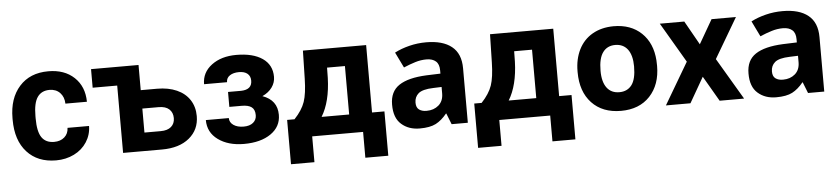

<svg xmlns="http://www.w3.org/2000/svg" viewBox="-42 -778 5118 1176"><g transform="rotate(-5 2516.5 -189.5)"><path d="M273.9 -104Q313 -104 337.4 -125.5Q361.8 -147 362.8 -182.6H495.1Q494.6 -128.9 465.8 -84.2Q437 -39.6 387 -14.9Q336.9 9.8 276.4 9.8Q163.1 9.8 97.7 -62.3Q32.2 -134.3 32.2 -261.2V-270.5Q32.2 -392.6 97.2 -465.3Q162.1 -538.1 275.4 -538.1Q374.5 -538.1 434.3 -481.7Q494.1 -425.3 495.1 -331.5H362.8Q361.8 -372.6 337.4 -398.2Q313 -423.8 272.9 -423.8Q223.6 -423.8 198.5 -387.9Q173.3 -352.1 173.3 -271.5V-256.8Q173.3 -175.3 198.2 -139.6Q223.1 -104 273.9 -104Z M829.6 -260.3V-112.8H929.7Q971.7 -112.8 994.1 -132.3Q1016.6 -151.9 1016.6 -185.5Q1016.6 -219.7 994.6 -240Q972.7 -260.3 929.7 -260.3ZM537.6 -528.3H829.6V-373.5H930.7Q999 -373.5 1050.8 -350.6Q1102.5 -327.6 1130.1 -284.9Q1157.7 -242.2 1157.7 -185.5Q1157.7 -102.1 1095.9 -51Q1034.2 0 927.7 0H688.5V-414.1H537.6Z M1508.8 -372.6Q1508.8 -400.4 1490.5 -415.8Q1472.2 -431.2 1438.5 -431.2Q1403.8 -431.2 1382.1 -416.7Q1360.4 -402.3 1360.4 -376H1219.2Q1219.2 -447.8 1278.8 -492.7Q1338.4 -537.6 1431.2 -537.6Q1533.2 -537.6 1591.6 -497.6Q1649.9 -457.5 1649.9 -383.8Q1649.9 -348.6 1628.7 -319.1Q1607.4 -289.6 1568.8 -272Q1659.2 -240.2 1659.2 -149.4Q1659.2 -76.7 1596.9 -33.4Q1534.7 9.8 1431.2 9.8Q1335 9.8 1272.9 -35.2Q1210.9 -80.1 1210.9 -156.2H1352.1Q1352.1 -129.4 1376 -112.8Q1399.9 -96.2 1438.5 -96.2Q1476.1 -96.2 1497.1 -113.8Q1518.1 -131.3 1518.1 -159.7Q1518.1 -194.3 1498 -209.2Q1478 -224.1 1438 -224.1H1361.3V-315.9H1442.9Q1508.8 -317.9 1508.8 -372.6Z M1918.9 -113.8H2088.4V-411.6H1978.5L1977.5 -348.1Q1973.1 -202.6 1918.9 -113.8ZM1752.4 -113.8Q1800.3 -164.6 1817.4 -214.4Q1834.5 -264.2 1836.4 -355.5L1840.3 -528.3H2229V-113.8H2305.2V158.7H2164.1V0H1851.1V158.7H1707V-113.8Z M2667 -192.9V-232.4L2615.2 -230.5Q2549.8 -228.5 2524.4 -207Q2499.5 -185.5 2499.5 -150.4Q2499.5 -120.1 2517.1 -107.4Q2535.2 -94.2 2564 -94.7Q2607.4 -94.7 2637.2 -120.1Q2667 -146 2667 -192.9ZM2596.2 -513.2Q2698.2 -513.2 2752.9 -469.2Q2808.1 -425.3 2808.1 -335V-2V0H2806.2H2709.5H2708.5L2708 -1L2681.6 -67.9H2679.7Q2647 -27.8 2611.3 -9.3Q2593.3 0 2568.6 4.6Q2543.9 9.3 2512.2 9.3Q2444.3 9.3 2399.9 -29.8Q2355 -68.8 2355.5 -150.9Q2355.5 -231.4 2412.1 -269Q2468.8 -306.6 2581.1 -311.5L2667 -314.5V-334.5Q2667 -373 2646.5 -390.6Q2626.5 -408.2 2590.3 -408.7Q2553.7 -408.7 2519.5 -397.9Q2484.9 -387.2 2449.7 -372.1L2448.2 -371.1L2447.3 -373L2402.3 -465.3L2401.9 -467.3L2403.3 -467.8Q2442.9 -488.3 2492.7 -500.7Q2542.5 -513.2 2596.2 -513.2Z M3069.3 -113.8H3238.8V-411.6H3128.9L3127.9 -348.1Q3123.5 -202.6 3069.3 -113.8ZM2902.8 -113.8Q2950.7 -164.6 2967.8 -214.4Q2984.9 -264.2 2986.8 -355.5L2990.7 -528.3H3379.4V-113.8H3455.6V158.7H3314.5V0H3001.5V158.7H2857.4V-113.8Z M3672.9 -359.9Q3645.5 -323.2 3645.5 -246.1Q3645.5 -177.2 3672.9 -141.1Q3699.7 -105.5 3749.5 -105.5Q3797.9 -105.5 3825.2 -140.6Q3852.5 -176.3 3852.5 -255.4Q3852.5 -322.8 3825.2 -359.9Q3797.9 -396 3748.5 -396Q3699.7 -396 3672.9 -359.9ZM3504.9 -249.5V-255.4Q3504.9 -329.6 3533.7 -388.2Q3563 -446.8 3617.7 -478.5Q3673.3 -510.7 3748.5 -511.2Q3854.5 -511.2 3919.7 -449Q3984.9 -386.7 3992.2 -279.8L3993.2 -246.1Q3993.2 -130.9 3927.7 -60.5Q3862.3 9.3 3749.5 9.3Q3636.2 9.3 3570.3 -60.5Q3504.9 -130.4 3504.9 -249.5Z M4183.6 -500.5 4265.6 -355 4349.6 -500.5 4350.1 -502H4352.1H4496.1H4500.5L4498 -498L4355.5 -255.9L4504.4 -3.9L4506.3 0H4502H4357.4H4356L4355.5 -1.5L4266.1 -155.3L4177.7 -1.5L4176.8 0H4175.3H4030.3H4025.9L4028.3 -3.9L4176.8 -255.9L4034.7 -498L4032.2 -502H4036.6H4181.6H4183.1Z M4858.4 -192.9V-232.4L4806.6 -230.5Q4741.2 -228.5 4715.8 -207Q4690.9 -185.5 4690.9 -150.4Q4690.9 -120.1 4708.5 -107.4Q4726.6 -94.2 4755.4 -94.7Q4798.8 -94.7 4828.6 -120.1Q4858.4 -146 4858.4 -192.9ZM4787.6 -513.2Q4889.6 -513.2 4944.3 -469.2Q4999.5 -425.3 4999.5 -335V-2V0H4997.6H4900.9H4899.9L4899.4 -1L4873 -67.9H4871.1Q4838.4 -27.8 4802.7 -9.3Q4784.7 0 4760 4.6Q4735.4 9.3 4703.6 9.3Q4635.7 9.3 4591.3 -29.8Q4546.4 -68.8 4546.9 -150.9Q4546.9 -231.4 4603.5 -269Q4660.2 -306.6 4772.5 -311.5L4858.4 -314.5V-334.5Q4858.4 -373 4837.9 -390.6Q4817.9 -408.2 4781.7 -408.7Q4745.1 -408.7 4710.9 -397.9Q4676.3 -387.2 4641.1 -372.1L4639.6 -371.1L4638.7 -373L4593.8 -465.3L4593.3 -467.3L4594.7 -467.8Q4634.3 -488.3 4684.1 -500.7Q4733.9 -513.2 4787.6 -513.2Z"/></g></svg>

Font: MAUL Bold
Style: Bold
Weight: 700
Designer: MAUL
Version: Version 1.0; 2020; ttfautohint (v1.8.3)